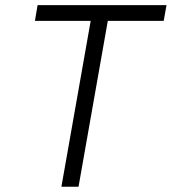

<svg xmlns="http://www.w3.org/2000/svg" viewBox="-20 -713 656 733"><path d="M214.4 0H279.8L391.6 -633.3H605L615.7 -693.4H123.5L113.3 -633.3H326.2Z"/></svg>

Font: Cascadia Mono NF Light
Style: Italic
Weight: 300
Italic angle: -10°
Monospace: yes
Designer: Aaron Bell
Foundry: Saja Typeworks
Version: Version 2404.023